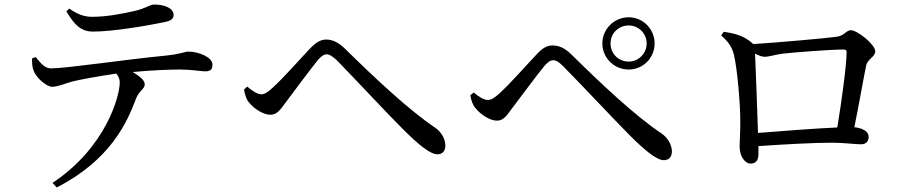

<svg xmlns="http://www.w3.org/2000/svg" viewBox="-20 -768 4040 845"><path d="M389 -629C476 -629 623 -654 701 -670C733 -676 744 -686 744 -702C744 -731 707 -748 658 -748C639 -748 626 -732 569 -719C521 -708 450 -694 386 -694C353 -694 324 -703 285 -730L272 -718C306 -661 335 -629 389 -629ZM211 -386C236 -387 265 -400 297 -409C328 -417 414 -433 492 -444C503 -430 507 -418 507 -405C507 -344 445 -118 211 37L230 57C465 -64 539 -227 579 -335C593 -370 617 -376 617 -397C617 -415 593 -434 564 -451C648 -459 728 -462 772 -462C823 -462 865 -454 883 -454C907 -454 915 -463 915 -484C915 -516 855 -541 808 -541C794 -541 777 -530 707 -523C538 -507 272 -467 204 -467C177 -467 158 -491 137 -517L121 -511C121 -489 122 -471 128 -457C138 -427 185 -385 211 -386Z M1905 -89C1927 -89 1940 -103 1940 -127C1940 -157 1922 -188 1895 -206C1778 -285 1628 -426 1499 -553C1468 -583 1442 -594 1415 -594C1389 -594 1367 -578 1345 -555C1313 -522 1227 -424 1180 -382C1159 -362 1144 -353 1130 -353C1114 -353 1091 -367 1068 -387L1054 -374C1058 -351 1063 -332 1076 -317C1098 -289 1139 -263 1170 -263C1200 -263 1215 -287 1238 -318C1273 -365 1349 -467 1380 -505C1396 -523 1407 -529 1417 -529C1430 -529 1442 -521 1462 -503C1532 -432 1692 -260 1754 -199C1824 -129 1874 -89 1905 -89Z M2747 -462C2810 -462 2861 -513 2861 -577C2861 -640 2810 -692 2747 -692C2683 -692 2631 -640 2631 -577C2631 -513 2683 -462 2747 -462ZM2902 -63C2924 -63 2937 -78 2937 -101C2937 -131 2919 -162 2891 -181C2774 -259 2625 -400 2496 -527C2465 -558 2439 -568 2411 -568C2385 -568 2364 -553 2342 -529C2310 -496 2224 -398 2177 -356C2156 -337 2141 -328 2127 -328C2111 -328 2088 -341 2065 -361L2050 -349C2054 -326 2060 -306 2073 -292C2095 -264 2136 -237 2167 -237C2197 -237 2211 -261 2235 -293C2270 -339 2346 -442 2377 -479C2393 -497 2404 -503 2414 -503C2427 -503 2439 -496 2458 -477C2528 -407 2689 -235 2751 -173C2821 -103 2871 -63 2902 -63ZM2747 -497C2702 -497 2667 -532 2667 -577C2667 -621 2702 -656 2747 -656C2790 -656 2826 -621 2826 -577C2826 -532 2790 -497 2747 -497Z M3283 -48C3309 -48 3318 -65 3318 -91V-125C3434 -133 3564 -140 3642 -140C3691 -140 3743 -133 3769 -133C3793 -133 3803 -147 3803 -167C3803 -189 3775 -205 3740 -208C3761 -311 3782 -432 3792 -480C3799 -509 3832 -518 3832 -542C3832 -572 3753 -635 3725 -635C3703 -635 3697 -610 3660 -606C3620 -600 3393 -580 3294 -574L3291 -578C3252 -612 3213 -621 3165 -628L3154 -612C3185 -584 3201 -563 3210 -527C3225 -465 3238 -310 3238 -240C3239 -199 3235 -145 3235 -123C3235 -80 3259 -48 3283 -48ZM3303 -532C3318 -524 3334 -518 3345 -518C3364 -518 3394 -528 3426 -532C3481 -538 3633 -550 3693 -550C3703 -550 3706 -546 3706 -538C3706 -485 3684 -321 3665 -207C3570 -203 3418 -191 3316 -183C3313 -282 3306 -465 3303 -532Z"/></svg>

Font: Source Han Serif CN Medium
Style: Regular
Weight: 500
Designer: Ryoko NISHIZUKA 西塚涼子 (kana & ideographs); Frank Grießhammer (Latin, Greek & Cyrillic); Wenlong ZHANG 张文龙 (bopomofo); San
Foundry: Adobe
Version: Version 2.002;hotconv 1.1.0;makeotfexe 2.6.0